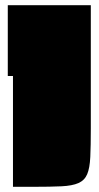

<svg xmlns="http://www.w3.org/2000/svg" viewBox="-20 -720 380 740"><path d="M330 -700V-225Q330 -158 328 -115Q326 -72 316 -48.5Q306 -25 282.5 -14.5Q259 -4 217 -2Q175 0 108 0H30V-427H10V-700Z"/></svg>

Font: Badeen Display
Style: Regular
Weight: 400
Version: Version 1.000; ttfautohint (v1.8.4.7-5d5b)